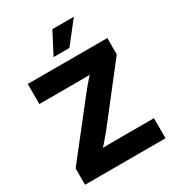

<svg xmlns="http://www.w3.org/2000/svg" viewBox="-220 -1077 1099 1205"><g transform="rotate(-30 329.5 -474.0)"><path d="M37.6 0V-118.2L329.1 -489.7Q358.9 -528.3 393.1 -566.2Q427.2 -604 462.4 -642.6L479 -585Q429.7 -583 380.4 -582.5Q331.1 -582 281.7 -582H42.5V-727.5H619.1V-609.4L333 -241.7Q302.2 -202.6 267.6 -163.3Q232.9 -124 197.3 -85L180.7 -142.6Q231.4 -144.5 282 -145Q332.5 -145.5 383.3 -145.5H621.1V0ZM267.1 -792.5 348.1 -948.2H503.9L381.8 -792.5Z"/></g></svg>

Font: Inter 24pt ExtraBold
Style: Regular
Weight: 800
Designer: Rasmus Andersson
Foundry: rsms
Version: Version 4.001;git-66647c0bb